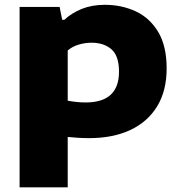

<svg xmlns="http://www.w3.org/2000/svg" viewBox="-20 -578 767 818"><path d="M63.5 220V-548.5H234L245 -493.5H254Q285 -522.5 328.2 -540Q371.5 -557.5 426.5 -557.5Q498 -557.5 558 -529.8Q618 -502 654 -442Q690 -382 690 -286Q690 -192 650 -125.8Q610 -59.5 536 -24.5Q462 10.5 359.5 10.5Q335 10.5 311.8 9Q288.5 7.5 268.5 5.5V220ZM345 -141.5Q487 -141.5 487 -272.5Q487 -340 454.8 -368Q422.5 -396 370 -396Q343 -396 316 -388.2Q289 -380.5 268.5 -363V-149Q284 -146 303.8 -143.8Q323.5 -141.5 345 -141.5Z"/></svg>

Font: Encode Sans Exp XBd
Style: Regular
Weight: 800
Width: 7
Designer: Multiple Designers
Foundry: Impallari Type
Version: Version 3.002; ttfautohint (v1.8.3) -l 8 -r 50 -G 200 -x 14 